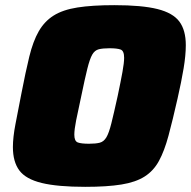

<svg xmlns="http://www.w3.org/2000/svg" viewBox="-20 -716 740 744"><path d="M310 8Q203 8 141.5 -7Q80 -22 55 -55.5Q30 -89 30 -146Q30 -184 40 -235.5Q50 -287 63 -354Q79 -437 93.5 -496.5Q108 -556 130 -594.5Q152 -633 187.5 -655.5Q223 -678 280 -687Q337 -696 423 -696Q530 -696 590 -681Q650 -666 675 -632.5Q700 -599 700 -541Q700 -502 691.5 -451Q683 -400 668 -334Q649 -250 633 -190.5Q617 -131 596 -92.5Q575 -54 540.5 -32Q506 -10 450.5 -1Q395 8 310 8ZM325 -159Q351 -159 366.5 -163Q382 -167 392 -183.5Q402 -200 411.5 -238Q421 -276 436 -344Q448 -401 454.5 -437Q461 -473 461 -492Q461 -519 447.5 -524Q434 -529 404 -529Q378 -529 362.5 -525Q347 -521 337.5 -504.5Q328 -488 318.5 -450Q309 -412 295 -344Q282 -285 275 -249.5Q268 -214 268 -194Q268 -169 281.5 -164Q295 -159 325 -159Z"/></svg>

Font: Saira Black
Style: Italic
Weight: 900
Italic angle: -12°
Designer: Hector Gatti with collaboration of the Omnibus-Type team
Foundry: Omnibus-Type
Version: Version 1.100; ttfautohint (v1.8.3)